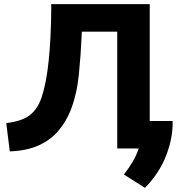

<svg xmlns="http://www.w3.org/2000/svg" viewBox="-20 -713 870 922"><path d="M676 189 575 125Q602 90 618.5 61.5Q635 33 646 0H543V-561H373L372 -541Q368 -447 358.5 -353.5Q349 -260 319 -183Q297 -128 260 -84.5Q223 -41 166 -15Q109 11 27 14L10 -122Q82 -130 121 -158.5Q160 -187 180 -246Q203 -315 214 -423.5Q225 -532 226 -665V-693H699V-132H809Q811 -52 778 33.5Q745 119 676 189Z"/></svg>

Font: Ubuntu Sans ExtraBold
Style: Regular
Weight: 800
Designer: Dalton Maag Ltd
Foundry: Dalton Maag Ltd
Version: Version 1.006; ttfautohint (v1.8.4.7-5d5b)